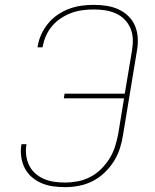

<svg xmlns="http://www.w3.org/2000/svg" viewBox="-20 -763 640 791"><path d="M248 8Q223 8 198 4.5Q173 1 151 -8.5Q129 -18 111 -33.5Q93 -49 82 -70.5Q71 -92 67.5 -117Q64 -142 68 -167Q68 -167 68.5 -167.5Q69 -168 69 -169H89Q89 -169 89 -168.5Q89 -168 89 -167Q85 -145 88 -122.5Q91 -100 100.5 -81Q110 -62 126 -48Q142 -34 162 -25.5Q182 -17 204 -14Q226 -11 248 -11Q274 -11 300.5 -16Q327 -21 352 -34Q377 -47 397 -67Q417 -87 431.5 -110.5Q446 -134 454 -159.5Q462 -185 467 -211L491 -358H243L246 -377H494L524 -556Q528 -580 527 -603.5Q526 -627 517 -647.5Q508 -668 492.5 -683.5Q477 -699 456.5 -708Q436 -717 413 -720.5Q390 -724 366 -724Q343 -724 320 -721Q297 -718 275 -710Q253 -702 232 -688.5Q211 -675 195 -656Q179 -637 169.5 -615.5Q160 -594 156 -571Q156 -570 155.5 -569Q155 -568 155 -568H135Q135 -568 135 -569Q135 -570 135 -571Q139 -597 150 -621Q161 -645 178 -666Q195 -687 218 -702.5Q241 -718 265.5 -727Q290 -736 315.5 -739.5Q341 -743 366 -743Q393 -743 419 -739Q445 -735 468 -724.5Q491 -714 509 -696.5Q527 -679 536.5 -656Q546 -633 547.5 -606.5Q549 -580 544 -553L487 -208Q483 -180 474 -152Q465 -124 449 -98.5Q433 -73 410.5 -51.5Q388 -30 361 -16.5Q334 -3 305.5 2.5Q277 8 248 8Z"/></svg>

Font: Iosevka Curly ThExObl
Style: Regular
Weight: 100
Width: 7
Italic angle: -9°
Monospace: yes
Designer: Belleve Invis
Foundry: Belleve Invis
Version: Version 11.1.0; ttfautohint (v1.8.3)